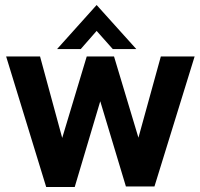

<svg xmlns="http://www.w3.org/2000/svg" viewBox="-20 -745 798 767"><path d="M278.5 2H164.5L4.5 -519.5H140L228.5 -194L326.5 -519.5H435.5L533 -195L622.5 -519.5H757.5L597 0H483L380.5 -340.5ZM524.5 -549H430.5L366 -621.5L302.5 -549H208L366 -725Z"/></svg>

Font: Acari Sans
Style: Bold
Weight: 700
Designer: Alfredo Marco Pradil and Stefan Peev (font) & Cristiano Sobral (main changes)
Foundry: Alfredo Marco Pradil and Stefan Peev (font) & Cristiano Sobral (main changes)
Version: Version 1.063; ttfautohint (v1.8.3)